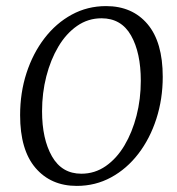

<svg xmlns="http://www.w3.org/2000/svg" viewBox="-20 -599 581 630"><path d="M232 11Q147 11 96.5 -48Q46 -107 46 -221Q46 -295 67 -359.5Q88 -424 126 -473.5Q164 -523 215.5 -551Q267 -579 328 -579Q414 -579 464 -520Q514 -461 514 -347Q514 -274 493 -209Q472 -144 434 -94.5Q396 -45 344.5 -17Q293 11 232 11ZM247 -29Q291 -29 327 -54Q363 -79 388.5 -122Q414 -165 428 -219.5Q442 -274 442 -334Q442 -426 410 -482.5Q378 -539 313 -539Q269 -539 233 -514Q197 -489 171.5 -446Q146 -403 132 -348.5Q118 -294 118 -234Q118 -143 150.5 -86Q183 -29 247 -29Z"/></svg>

Font: Yrsa Light
Style: Italic
Weight: 300
Italic angle: -7.10001°
Designer: Anna Giedrys (Yrsa+Rasa design), David Brezina (Yrsa art-direction, Rasa art-direction, design)
Foundry: Rosetta Type Foundry
Version: Version 2.004